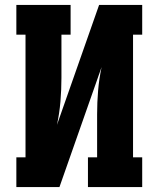

<svg xmlns="http://www.w3.org/2000/svg" viewBox="-20 -755 640 775"><path d="M46 0V-120H83V-615H46V-735H265V-615H228V-441Q228 -393 224 -345.5Q220 -298 210 -251L380 -735H554V-615H517V-120H554V0H335V-120H372V-294Q372 -342 376 -389.5Q380 -437 390 -484L220 0Z"/></svg>

Font: Iosevka Etoile Heavy
Style: Regular
Weight: 900
Designer: Belleve Invis
Foundry: Belleve Invis
Version: Version 22.1.2; ttfautohint (v1.8.4)